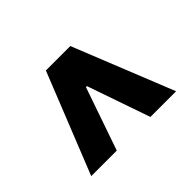

<svg xmlns="http://www.w3.org/2000/svg" viewBox="-140 -771 950 950"><g transform="rotate(45 335.0 -296.0)"><path d="M70.3 -210V-380.9L598.6 -592.8V-413.1L268.6 -298.8V-292L598.6 -177.7V1Z"/></g></svg>

Font: Inter Tight Black
Style: Regular
Weight: 900
Designer: Rasmus Andersson
Foundry: rsms
Version: Version 3.004; ttfautohint (v1.8.4.7-5d5b)